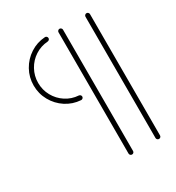

<svg xmlns="http://www.w3.org/2000/svg" viewBox="-133 -602 628 685"><g transform="rotate(-30 181.5 -260.0)"><path d="M31.5 -388.9Q31.5 -422.6 47.6 -451.5Q63.7 -480.4 91.3 -498.3Q118.9 -516.3 152.2 -518.5Q155.9 -518.9 159.1 -516.1Q162.2 -513.3 162.2 -509.3Q162.2 -505.6 159.6 -503Q157 -500.4 153.3 -500Q124.8 -498.1 101.1 -482.8Q77.4 -467.4 63.7 -442.6Q50 -417.8 50 -388.9Q50 -360 63.7 -335.2Q77.4 -310.4 101.1 -295Q124.8 -279.6 153.3 -277.8Q157 -277.4 159.6 -274.8Q162.2 -272.2 162.2 -268.5Q162.2 -264.4 159.1 -261.7Q155.9 -258.9 152.2 -259.3Q118.9 -261.5 91.3 -279.4Q63.7 -297.4 47.6 -326.3Q31.5 -355.2 31.5 -388.9ZM212.6 -0.4Q208.9 -0.4 206.1 -3.1Q203.3 -5.9 203.3 -9.6V-509.3Q203.3 -513 206.1 -515.7Q208.9 -518.5 212.6 -518.5Q216.3 -518.5 219.1 -515.7Q221.9 -513 221.9 -509.3V-9.6Q221.9 -5.9 219.3 -3.1Q216.7 -0.4 212.6 -0.4ZM323.7 -0.4Q320 -0.4 317.2 -3.1Q314.4 -5.9 314.4 -9.6V-509.3Q314.4 -513 317.2 -515.7Q320 -518.5 323.7 -518.5Q327.4 -518.5 330.2 -515.7Q333 -513 333 -509.3V-9.6Q333 -5.9 330.4 -3.1Q327.8 -0.4 323.7 -0.4Z"/></g></svg>

Font: 26F Galaxy Sans Hairline
Style: Regular
Weight: 50
Designer: C₂₉H₂₅N₃O₅
Version: Version 1.100